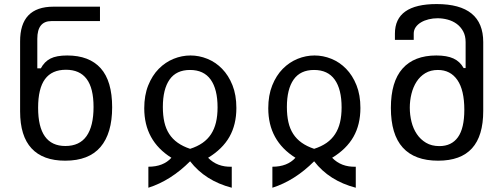

<svg xmlns="http://www.w3.org/2000/svg" viewBox="-20 -780 2448 932"><path d="M296.4 0Q188.5 0 133.1 -59.8Q77.6 -119.6 77.6 -239.3V-578.1Q76.7 -747.6 239.7 -747.6H465.3V-677.7H230Q161.1 -677.7 161.1 -591.8V-448.2H178.2Q195.3 -480.5 224.6 -495.6Q253.9 -510.7 306.2 -510.7Q413.1 -510.7 468.8 -448.7Q524.4 -386.7 524.4 -259.3Q524.4 -132.8 467.8 -66.4Q411.1 0 296.4 0ZM297.4 -71.3Q366.2 -71.3 400.1 -119.4Q434.1 -167.5 434.1 -260.7Q434.1 -352.1 400.6 -396.7Q367.2 -441.4 300.3 -441.4Q231.9 -441.4 198.5 -396Q165 -350.6 165 -256.8Q165 -71.3 297.4 -71.3Z M700.2 29.3Q772.9 29.3 812 -14.2Q680.2 -96.7 680.2 -254.4Q680.2 -317.4 699.5 -365.5Q718.8 -413.6 750.5 -445.8Q782.2 -478 822.5 -494.4Q862.8 -510.7 904.8 -510.7Q946.3 -510.7 986.3 -494.6Q1026.4 -478.5 1057.9 -446.3Q1089.4 -414.1 1108.4 -366.5Q1127.4 -318.8 1127.4 -255.9Q1127.4 -175.3 1093.8 -116Q1060.1 -56.6 990.2 -14.2Q1034.7 31.7 1105 29.3V131.3Q976.1 97.7 902.8 2.9Q809.1 96.7 700.2 131.3ZM902.8 -57.6Q938 -68.8 963.1 -86.4Q988.3 -104 1004.4 -128.7Q1020.5 -153.3 1028.3 -185.5Q1036.1 -217.8 1036.1 -258.8Q1036.1 -346.7 1002.7 -393.6Q969.2 -440.4 902.3 -440.4Q835.9 -440.4 803.2 -393.8Q770.5 -347.2 770.5 -260.3Q770.5 -219.7 777.8 -187.3Q785.2 -154.8 801.3 -129.9Q817.4 -105 842.5 -87.2Q867.7 -69.3 902.8 -57.6Z M1302.2 29.3Q1375 29.3 1414.1 -14.2Q1282.2 -96.7 1282.2 -254.4Q1282.2 -317.4 1301.5 -365.5Q1320.8 -413.6 1352.5 -445.8Q1384.3 -478 1424.6 -494.4Q1464.8 -510.7 1506.8 -510.7Q1548.3 -510.7 1588.4 -494.6Q1628.4 -478.5 1659.9 -446.3Q1691.4 -414.1 1710.4 -366.5Q1729.5 -318.8 1729.5 -255.9Q1729.5 -175.3 1695.8 -116Q1662.1 -56.6 1592.3 -14.2Q1636.7 31.7 1707 29.3V131.3Q1578.1 97.7 1504.9 2.9Q1411.1 96.7 1302.2 131.3ZM1504.9 -57.6Q1540 -68.8 1565.2 -86.4Q1590.3 -104 1606.4 -128.7Q1622.6 -153.3 1630.4 -185.5Q1638.2 -217.8 1638.2 -258.8Q1638.2 -346.7 1604.7 -393.6Q1571.3 -440.4 1504.4 -440.4Q1438 -440.4 1405.3 -393.8Q1372.6 -347.2 1372.6 -260.3Q1372.6 -219.7 1379.9 -187.3Q1387.2 -154.8 1403.3 -129.9Q1419.4 -105 1444.6 -87.2Q1469.7 -69.3 1504.9 -57.6Z M2106.9 0Q1992.7 0 1935.1 -63.7Q1877.4 -127.4 1877.4 -256.3Q1877.4 -383.3 1933.8 -447Q1990.2 -510.7 2098.1 -510.7Q2149.4 -510.7 2181.2 -496.1Q2212.9 -481.4 2230.5 -449.7H2240.2V-575.7Q2240.2 -606 2228.3 -627.9Q2216.3 -649.9 2197 -664.1Q2177.7 -678.2 2153.3 -684.8Q2128.9 -691.4 2104 -691.4Q2082 -691.4 2061 -686.3Q2040 -681.2 2023.9 -671.6Q2007.8 -662.1 1998 -648.2Q1988.3 -634.3 1988.3 -616.7V-586.4H1897V-616.7Q1897 -760.3 2099.6 -760.3Q2325.7 -760.3 2325.7 -575.7V-241.7Q2325.7 -120.1 2271.2 -60.1Q2216.8 0 2106.9 0ZM2112.8 -70.8Q2171.9 -70.8 2202.9 -114Q2233.9 -157.2 2233.9 -247.1Q2233.9 -342.8 2200.2 -391.6Q2166.5 -440.4 2105.5 -440.4Q2070.3 -440.4 2044.4 -424.8Q2018.6 -409.2 2002 -383.3Q1985.4 -357.4 1977.3 -324.5Q1969.2 -291.5 1969.2 -257.3Q1969.2 -222.2 1977.5 -188.7Q1985.8 -155.3 2003.4 -129.2Q2021 -103 2048.1 -86.9Q2075.2 -70.8 2112.8 -70.8Z"/></svg>

Font: Hack
Style: Regular
Weight: 400
Monospace: yes
Designer: Christopher Simpkins
Foundry: Christopher Simpkins
Version: Version 2.019; ttfautohint (v1.4.1) -l 4 -r 80 -G 350 -x 0 -